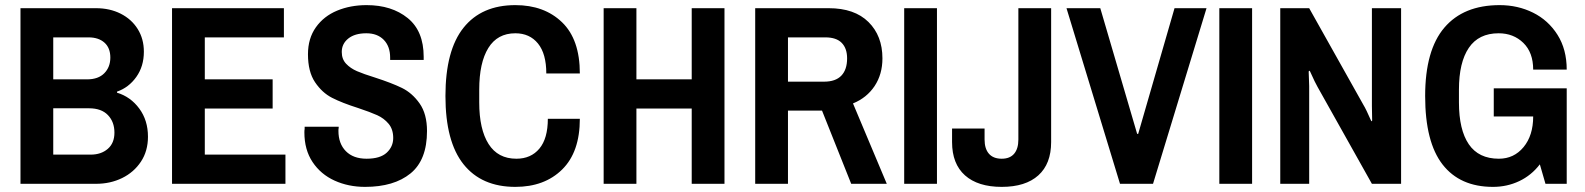

<svg xmlns="http://www.w3.org/2000/svg" viewBox="-20 -718 6191 750"><path d="M60 0V-686H355Q409 -686 451.5 -664.5Q494 -643 518 -604.5Q542 -566 542 -516Q542 -459 512.5 -417.5Q483 -376 437 -360V-356Q490 -340 524 -294Q558 -248 558 -184Q558 -128 530.5 -86.5Q503 -45 457 -22.5Q411 0 355 0ZM334 -114Q375 -114 401 -136.5Q427 -159 427 -200Q427 -242 401.5 -268.5Q376 -295 328 -295H188V-114ZM320 -408Q364 -408 387.5 -432Q411 -456 411 -493Q411 -531 388 -551.5Q365 -572 326 -572H188V-408Z M652 -686H1089V-572H780V-408H1045V-294H780V-114H1095V0H652Z M1406 12Q1341 12 1287 -12.5Q1233 -37 1201 -85Q1169 -133 1169 -201Q1169 -210 1170 -214V-223H1303V-218Q1302 -215 1302 -207Q1302 -157 1331 -127.5Q1360 -98 1412 -98Q1465 -98 1490.5 -121.5Q1516 -145 1516 -179Q1516 -213 1498 -234.5Q1480 -256 1453.5 -268Q1427 -280 1379 -296Q1316 -316 1277 -336Q1238 -356 1210.5 -397Q1183 -438 1183 -506Q1183 -568 1214 -611.5Q1245 -655 1297 -676.5Q1349 -698 1412 -698Q1510 -698 1572.5 -647.5Q1635 -597 1635 -496V-484H1504V-493Q1504 -537 1479 -562.5Q1454 -588 1411 -588Q1366 -588 1340.5 -567.5Q1315 -547 1315 -515Q1315 -487 1332 -469Q1349 -451 1374.5 -440Q1400 -429 1445 -415Q1510 -394 1550 -374.5Q1590 -355 1619 -314Q1648 -273 1648 -206Q1648 -93 1583.5 -40.5Q1519 12 1406 12Z M1993 12Q1861 12 1790.5 -76.5Q1720 -165 1720 -343Q1720 -521 1790.5 -609.5Q1861 -698 1993 -698Q2106 -698 2175.5 -631Q2245 -564 2245 -431H2114Q2114 -508 2081.5 -548Q2049 -588 1993 -588Q1923 -588 1887.5 -530.5Q1852 -473 1852 -368V-318Q1852 -213 1888.5 -155.5Q1925 -98 1997 -98Q2054 -98 2087 -137.5Q2120 -177 2120 -254H2245Q2245 -124 2176 -56Q2107 12 1993 12Z M2338 0V-686H2466V-408H2682V-686H2810V0H2682V-294H2466V0Z M2930 0V-686H3217Q3318 -686 3372.5 -632Q3427 -578 3427 -490Q3427 -428 3396.5 -382Q3366 -336 3312 -314L3444 0H3305L3191 -286H3058V0ZM3199 -399Q3244 -399 3266.5 -422.5Q3289 -446 3289 -490Q3289 -529 3268 -550.5Q3247 -572 3204 -572H3058V-399Z M3512 0V-686H3640V0Z M3893 12Q3800 12 3749.5 -33Q3699 -78 3699 -163V-216H3826V-173Q3826 -137 3843 -117.5Q3860 -98 3893 -98Q3925 -98 3941.5 -117.5Q3958 -137 3958 -173V-686H4086V-163Q4086 -78 4036 -33Q3986 12 3893 12Z M4355 0 4146 -686H4278L4422 -195H4426L4568 -686H4693L4484 0Z M4743 0V-686H4871V0Z M4981 -686H5094L5306 -308Q5316 -292 5337 -244L5340 -247L5339 -304V-686H5453V0H5339L5127 -378Q5119 -391 5096 -442L5092 -439L5094 -382V0H4981Z M5812 12Q5683 12 5615 -75.5Q5547 -163 5547 -343Q5547 -522 5622 -610Q5697 -698 5838 -698Q5909 -698 5968.5 -668.5Q6028 -639 6064 -582Q6100 -525 6100 -446H5969Q5969 -513 5930.5 -550.5Q5892 -588 5834 -588Q5756 -588 5717.5 -531Q5679 -474 5679 -368V-318Q5679 -211 5717.5 -154.5Q5756 -98 5835 -98Q5894 -98 5931.5 -143.5Q5969 -189 5969 -263V-311L6023 -263H5815V-373H6100V0H6017L5995 -76Q5962 -33 5914.5 -10.5Q5867 12 5812 12Z"/></svg>

Font: AXENEO7
Style: Regular
Weight: 400
Designer: Hector Gatti, Simon Guibord
Foundry: Omnibus-Type, Jean-Christophe Thérien
Version: Version 1.000